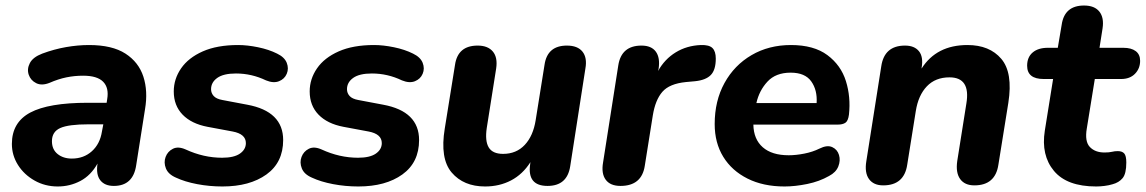

<svg xmlns="http://www.w3.org/2000/svg" viewBox="-20 -664 4147 695"><path d="M189 11Q143 11 105 -10.5Q67 -32 45 -67Q23 -102 23 -143Q23 -221 89.5 -256.5Q156 -292 298 -292H366L368 -305Q375 -346 353.5 -368Q332 -390 281 -390Q250 -390 220.5 -384Q191 -378 159 -364Q131 -353 111 -363Q91 -373 84 -393.5Q77 -414 88 -435.5Q99 -457 133 -470Q176 -486 219 -493.5Q262 -501 302 -501Q386 -501 434 -470Q482 -439 499 -386.5Q516 -334 505 -269L473 -66Q462 9 392 9Q359 9 343 -11.5Q327 -32 333 -72Q309 -29 271 -9Q233 11 189 11ZM240 -90Q283 -90 312.5 -116.5Q342 -143 349 -188L354 -214H301Q228 -214 198 -200.5Q168 -187 168 -153Q168 -123 188.5 -106.5Q209 -90 240 -90Z M785 11Q738 11 693.5 2.5Q649 -6 617 -21Q589 -33 580.5 -54.5Q572 -76 579.5 -96Q587 -116 606 -125.5Q625 -135 652 -123Q717 -93 784 -93Q827 -93 848.5 -108Q870 -123 870 -146Q870 -179 822 -188L731 -205Q673 -216 641 -249Q609 -282 609 -333Q609 -378 635.5 -416.5Q662 -455 714 -478Q766 -501 842 -501Q875 -501 914 -493Q953 -485 983 -470Q1010 -457 1018 -436.5Q1026 -416 1018 -397Q1010 -378 990 -370Q970 -362 943 -373Q891 -398 834 -398Q789 -398 766.5 -382Q744 -366 744 -341Q744 -327 753.5 -316.5Q763 -306 785 -302L875 -285Q1005 -261 1005 -157Q1005 -76 944.5 -32.5Q884 11 785 11Z M1277 11Q1230 11 1185.5 2.5Q1141 -6 1109 -21Q1081 -33 1072.5 -54.5Q1064 -76 1071.5 -96Q1079 -116 1098 -125.5Q1117 -135 1144 -123Q1209 -93 1276 -93Q1319 -93 1340.5 -108Q1362 -123 1362 -146Q1362 -179 1314 -188L1223 -205Q1165 -216 1133 -249Q1101 -282 1101 -333Q1101 -378 1127.5 -416.5Q1154 -455 1206 -478Q1258 -501 1334 -501Q1367 -501 1406 -493Q1445 -485 1475 -470Q1502 -457 1510 -436.5Q1518 -416 1510 -397Q1502 -378 1482 -370Q1462 -362 1435 -373Q1383 -398 1326 -398Q1281 -398 1258.5 -382Q1236 -366 1236 -341Q1236 -327 1245.5 -316.5Q1255 -306 1277 -302L1367 -285Q1497 -261 1497 -157Q1497 -76 1436.5 -32.5Q1376 11 1277 11Z M1736 11Q1658 11 1615 -39.5Q1572 -90 1590 -199L1627 -429Q1637 -499 1709 -499Q1746 -499 1764 -477.5Q1782 -456 1776 -416L1742 -201Q1735 -154 1749 -130.5Q1763 -107 1801 -107Q1849 -107 1879.5 -139.5Q1910 -172 1919 -229L1951 -429Q1961 -499 2032 -499Q2071 -499 2088.5 -477Q2106 -455 2099 -416L2044 -62Q2033 9 1962 9Q1888 9 1899 -69L1900 -77Q1872 -33 1830 -11Q1788 11 1736 11Z M2226 9Q2189 9 2172.5 -13.5Q2156 -36 2163 -76L2218 -427Q2229 -499 2302 -499Q2338 -499 2354 -477Q2370 -455 2364 -415L2362 -407Q2386 -450 2426 -474.5Q2466 -499 2517 -501Q2547 -502 2559 -490Q2571 -478 2571 -452Q2571 -411 2553 -392.5Q2535 -374 2496 -370L2463 -367Q2403 -361 2377.5 -331.5Q2352 -302 2343 -246L2314 -64Q2303 9 2226 9Z M2820 11Q2743 11 2686 -17.5Q2629 -46 2598 -96.5Q2567 -147 2567 -215Q2567 -299 2602.5 -363.5Q2638 -428 2700.5 -464.5Q2763 -501 2843 -501Q2926 -501 2975 -464.5Q3024 -428 3042 -370.5Q3060 -313 3053 -249Q3050 -226 3040 -219.5Q3030 -213 3013 -213H2707Q2708 -160 2741 -131Q2774 -102 2835 -102Q2861 -102 2891.5 -108Q2922 -114 2946 -126Q2974 -140 2992.5 -131.5Q3011 -123 3017 -103Q3023 -83 3014.5 -61.5Q3006 -40 2981 -27Q2946 -7 2902 2Q2858 11 2820 11ZM2842 -401Q2788 -401 2758 -368.5Q2728 -336 2718 -291H2936Q2939 -338 2916.5 -369.5Q2894 -401 2842 -401Z M3177 7Q3142 7 3125.5 -16Q3109 -39 3116 -81L3170 -424Q3181 -499 3256 -499Q3290 -499 3306.5 -478.5Q3323 -458 3316 -418V-416Q3370 -501 3482 -501Q3562 -501 3604.5 -451Q3647 -401 3630 -292L3594 -68Q3583 7 3507 7Q3472 7 3455.5 -16Q3439 -39 3445 -81L3478 -289Q3494 -384 3417 -384Q3366 -384 3335 -351.5Q3304 -319 3295 -262L3264 -68Q3253 7 3177 7Z M3948 11Q3842 11 3795 -45.5Q3748 -102 3762 -191L3792 -378H3758Q3698 -378 3698 -426Q3698 -457 3718 -474Q3738 -491 3773 -491H3809L3823 -574Q3833 -644 3904 -644Q3942 -644 3959.5 -622Q3977 -600 3971 -561L3960 -491H4046Q4075 -491 4091 -479Q4107 -467 4107 -444Q4107 -416 4088.5 -397Q4070 -378 4038 -378H3943L3914 -199Q3906 -152 3925 -132Q3944 -112 3978 -112Q3995 -112 4005 -114.5Q4015 -117 4026 -117Q4042 -117 4049.5 -108.5Q4057 -100 4057 -76Q4057 -35 4043.5 -19Q4030 -3 4007 3Q3994 7 3978 9Q3962 11 3948 11Z"/></svg>

Font: Nunito ExtraBold
Style: Italic
Weight: 800
Italic angle: -9°
Designer: Vernon Adams
Foundry: Vernon Adams
Version: Version 3.601; ttfautohint (v1.8.2.53-6de2)